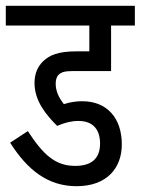

<svg xmlns="http://www.w3.org/2000/svg" viewBox="-20 -642 485 662"><path d="M250 -225C303 -225 325 -193 325 -147C325 -94 294 -70 239 -70C170 -70 128 -110 76 -190L15 -150C75 -55 146 0 244 0C349 0 400 -63 400 -144C400 -234 350 -293 263 -293C245 -293 221 -290 200 -283C184 -304 172 -326 172 -354C172 -365 175 -377 181 -383C190 -393 203 -397 230 -397H363V-554H445V-622H0V-554H288V-465H245C180 -465 151 -452 129 -431C110 -413 99 -388 99 -356C99 -293 140 -245 177 -208C203 -219 226 -225 250 -225Z"/></svg>

Font: Noto Sans Devanagari UI ExtraCondensed
Style: Regular
Weight: 400
Width: 2
Designer: Jelle Bosma - Monotype Design Team
Foundry: Monotype Imaging Inc.
Version: Version 2.003